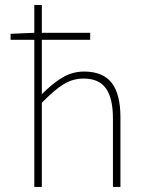

<svg xmlns="http://www.w3.org/2000/svg" viewBox="-20 -742 562 762"><path d="M116.2 0V-584H22V-607.9L116.2 -611.8V-722.2H146V-611.8H337.9V-584H146V-368.2Q189.9 -412.1 229 -435.1Q268.1 -458 314 -458Q387.7 -458 422.9 -413.6Q458 -369.1 458 -275.9V0H428.2V-272Q428.2 -352.5 400.4 -391.4Q372.6 -430.2 312 -430.2Q269 -430.2 232.4 -407.7Q195.8 -385.3 146 -334V0Z"/></svg>

Font: Source Sans 3 ExtraLight
Style: Regular
Weight: 200
Designer: Paul D. Hunt
Foundry: Adobe
Version: Version 3.052;hotconv 1.1.0;makeotfexe 2.6.0